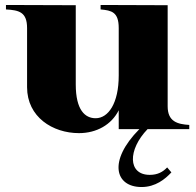

<svg xmlns="http://www.w3.org/2000/svg" viewBox="-20 -521 788 773"><path d="M298 15C369 15 429 -19 458 -77V-1H541C414 127 443 232 550 232C606 232 645 200 670 173L653 153C636 171 615 183 583 183C494 183 494 82 574 -1H742V-18C695 -21 655 -31 655 -93V-500L385 -501V-483C429 -479 458 -473 458 -408V-217C458 -105 416 -45 365 -45C323 -45 285 -77 285 -181V-500L4 -501V-483C56 -480 89 -473 89 -408V-170C89 -50 192 15 298 15Z"/></svg>

Font: Sprat
Style: Bold
Weight: 700
Designer: Ethan Nakache
Foundry: Collletttivo
Version: Version 2.000;Glyphs 3.2 (3217)